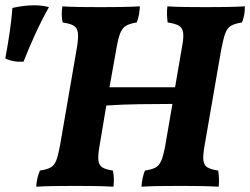

<svg xmlns="http://www.w3.org/2000/svg" viewBox="-118 -703 946 726"><path d="M19 3Q21 -31 33 -58Q59 -62 73 -69.5Q87 -77 94.5 -96Q102 -115 109 -153L173 -524Q179 -560 176.5 -579Q174 -598 160.5 -606Q147 -614 119 -618Q116 -631 115.5 -647Q115 -663 118 -679Q150 -677 186 -676.5Q222 -676 263 -676Q298 -676 335.5 -676.5Q373 -677 411 -679Q410 -663 407.5 -648Q405 -633 399 -618Q373 -614 358.5 -605.5Q344 -597 336 -576Q328 -555 321 -513L296 -373H544L570 -524Q577 -560 574.5 -579Q572 -598 558 -606Q544 -614 516 -618Q514 -631 513.5 -647Q513 -663 515 -679Q547 -677 583.5 -676.5Q620 -676 660 -676Q696 -676 733.5 -676.5Q771 -677 808 -679Q808 -663 805.5 -648Q803 -633 797 -618Q770 -614 755.5 -605.5Q741 -597 733.5 -576Q726 -555 718 -513L656 -155Q649 -116 651 -97Q653 -78 666.5 -70Q680 -62 707 -58Q712 -28 709 3Q672 1 638.5 0.5Q605 0 566 0Q523 0 485 0.5Q447 1 417 3Q419 -31 430 -58Q456 -62 470 -69.5Q484 -77 492 -96Q500 -115 507 -153L534 -310Q477 -310 409 -309Q341 -308 284 -304L259 -155Q252 -116 254 -97Q256 -78 269 -70Q282 -62 309 -58Q315 -28 311 3Q275 1 241.5 0.5Q208 0 168 0Q126 0 87.5 0.5Q49 1 19 3ZM-29 -470Q-67 -467 -98 -482Q-88 -535 -81 -583.5Q-74 -632 -71 -673Q-27 -683 11 -683Q28 -683 42 -681Q56 -679 67 -676Q40 -628 15.5 -574.5Q-9 -521 -29 -470Z"/></svg>

Font: Vollkorn
Style: Bold Italic
Weight: 700
Italic angle: -11°
Designer: Friedrich Althausen
Foundry: Friedrich Althausen
Version: Version 5.000; ttfautohint (v1.8.3)